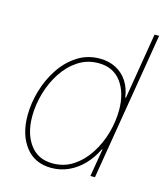

<svg xmlns="http://www.w3.org/2000/svg" viewBox="-110 -815 798 912"><g transform="rotate(15 288.5 -358.5)"><path d="M226.6 11.2Q144.5 11.2 99.1 -47.9Q53.7 -106.9 53.7 -200.7Q53.7 -261.7 71.8 -323.2Q89.8 -384.8 124 -436.3Q158.2 -487.8 206.8 -519Q255.4 -550.3 316.4 -550.3Q361.3 -550.3 396 -532.2Q430.7 -514.2 452.4 -481Q474.1 -447.8 480 -402.8H483.4L537.1 -727.5H559.6L439 0H416.5L439.5 -136.7H436.5Q415 -91.8 382.8 -58.3Q350.6 -24.9 310.8 -6.8Q271 11.2 226.6 11.2ZM227.1 -11.2Q283.7 -11.2 328.1 -40.8Q372.6 -70.3 403.8 -118.7Q435.1 -167 451.2 -224.4Q467.3 -281.7 467.3 -337.4Q467.3 -421.9 428 -474.9Q388.7 -527.8 315.9 -527.8Q260.7 -527.8 216.3 -498.8Q171.9 -469.7 140.6 -421.9Q109.4 -374 92.8 -316.7Q76.2 -259.3 76.2 -202.1Q76.2 -117.7 115.5 -64.5Q154.8 -11.2 227.1 -11.2Z"/></g></svg>

Font: Inter 16pt Thin
Style: Italic
Weight: 250
Italic angle: -9.3988°
Version: Version 4.001;git-66647c0bb